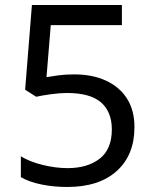

<svg xmlns="http://www.w3.org/2000/svg" viewBox="-20 -734 612 764"><path d="M275 -438Q348 -438 402 -413Q456 -388 485.5 -341.5Q515 -295 515 -228Q515 -117 444.5 -53.5Q374 10 248 10Q193 10 144.5 0Q96 -10 63 -29V-112Q99 -90 150.5 -77.5Q202 -65 249 -65Q328 -65 376.5 -102.5Q425 -140 425 -219Q425 -289 382 -326.5Q339 -364 246 -364Q218 -364 182 -359Q146 -354 124 -349L80 -377L107 -714H465V-634H182L165 -427Q182 -430 211 -434Q240 -438 275 -438Z"/></svg>

Font: Noto Sans Tangsa
Style: Regular
Weight: 400
Designer: David Williams
Foundry: Google LLC
Version: Version 1.504